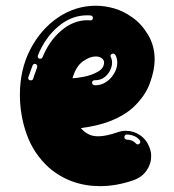

<svg xmlns="http://www.w3.org/2000/svg" viewBox="-20 -634 596 656"><path d="M322.3 2Q220.8 2 147 -61.4Q94.6 -109.4 71.3 -174.8Q48 -240.1 48 -309.9Q48 -397 83.7 -465.6Q119.3 -534.2 178.5 -574.3Q237.6 -614.4 307.4 -614.4Q338.6 -614.4 370.3 -605.2Q402 -596 431.7 -574.8Q462.9 -553.5 485.6 -515.6Q508.4 -477.7 508.4 -430.7Q508.4 -394.6 492.1 -349.8Q475.7 -305 434.7 -266.8Q371.8 -210.4 256.4 -196.5Q258.4 -194.6 259.9 -192.6Q261.4 -190.6 262.4 -189.6Q272.3 -180.2 284.9 -174.3Q297.5 -168.3 316.3 -168.3Q341.1 -168.3 380.7 -181.7Q395 -187.1 409.9 -187.1Q436.6 -187.1 458.9 -171.8Q481.2 -156.4 491.1 -129.2Q496.5 -114.9 496.5 -100.5Q496.5 -73.8 480.7 -51.2Q464.9 -28.7 437.6 -18.8Q378.2 2 322.3 2ZM116.8 -433.2Q122.3 -433.2 125.2 -438.1Q148 -494.6 189.6 -529.7Q231.2 -564.9 278.2 -564.9L289.6 -564.4Q292.6 -564.4 294.8 -566.3Q297 -568.3 297.5 -571.8Q297.5 -580.2 289.6 -581.2Q284.2 -581.7 278.7 -581.7H277.7Q223.8 -581.7 178.7 -543.3Q133.7 -505 109.4 -444.6L108.9 -441.1Q108.9 -435.6 114.4 -433.7ZM305 -342.6Q324.8 -342.6 340.8 -352.7Q356.9 -362.9 366.8 -378.2Q380.7 -398 380.7 -419.8Q380.7 -433.7 374.3 -446.5Q372.8 -448 370.8 -449.5Q368.8 -451 366.3 -451Q362.9 -451 360.1 -448.5Q357.4 -446 357.4 -442.6L358.9 -438.1Q362.9 -430.2 362.9 -419.8Q362.9 -404 353 -387.6Q334.7 -359.9 305.4 -359.9H303.5Q300 -359.9 297.3 -357.7Q294.6 -355.4 294.6 -352Q294.6 -344.1 303 -342.6ZM227.7 -366.8Q241.6 -366.8 267.6 -372Q293.6 -377.2 314.6 -389.1Q335.6 -401 335.6 -420.8Q335.6 -429.2 327.5 -435.1Q319.3 -441.1 307.4 -441.1Q286.6 -441.1 263.1 -424.3Q239.6 -407.4 227.7 -366.8ZM85.1 -359.4Q88.1 -359.4 90.6 -361.1Q93.1 -362.9 93.6 -365.8Q97.5 -379.2 103.5 -394.1Q105.4 -399.5 106.9 -404L107.4 -406.9Q107.4 -410.4 105 -413.1Q102.5 -415.8 99 -415.8Q93.6 -415.8 91.1 -409.9Q83.7 -390.1 77.2 -371.3L76.2 -368.3Q76.2 -365.3 77.7 -362.9Q79.2 -360.4 82.2 -359.9ZM450.5 -140.6Q453.5 -140.6 455.9 -142.6Q459.4 -145 459.4 -149.5Q459.4 -152 457.4 -155Q449 -165.3 436.9 -169.8Q424.8 -174.3 413.4 -174.3H412.4Q408.4 -173.8 406.7 -171.3Q405 -168.8 405 -165.8Q405 -162.4 406.9 -159.9Q408.9 -157.4 412.9 -156.9Q432.2 -156.9 444.1 -144.1Q447 -140.6 450.5 -140.6Z"/></svg>

Font: AKL FREE 002
Style: Regular
Weight: 400
Designer: AKL
Foundry: AKL
Version: Version 1.00;August 17, 2024;FontCreator 13.0.0.2675 64-bit